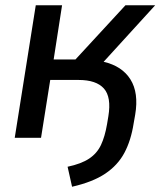

<svg xmlns="http://www.w3.org/2000/svg" viewBox="-20 -524 610 730"><path d="M254 186 237 110Q289 99 319 79Q349 59 364 27Q379 -5 387 -52L392 -82Q404 -155 375 -187.5Q346 -220 279 -220H171L136 0H36L116 -504H216L184 -298H267L457 -504H570L374 -289Q444 -273 476 -222Q508 -171 494 -88L488 -54Q478 10 453 57Q428 104 380.5 136Q333 168 254 186Z"/></svg>

Font: Winston Medium
Style: Italic
Weight: 500
Italic angle: -9°
Designer: Original fonts by Vernon Adams / Changes by Cristiano Sobral
Foundry: Original fonts by Vernon Adams / Changes by Cristiano Sobral
Version: Version 2.503;July 17, 2020;FontCreator 13.0.0.2655 64-bit